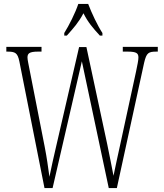

<svg xmlns="http://www.w3.org/2000/svg" viewBox="-20 -951 829 971"><path d="M305 -784V-771H318C352 -809 378 -838 402 -884C425 -838 450 -809 485 -771H498V-784C473 -822 443 -886 426 -931H376C361 -886 329 -822 305 -784ZM78 -640 205 0H246L394 -641L530 0H571L709 -634C721 -685 731 -690 773 -690H778V-714H601V-690H625C672 -690 680 -681 680 -660C680 -646 675 -623 668 -589L588 -220C575 -164 563 -103 554 -62C545 -110 535 -159 522 -223L417 -713H380L264 -211C251 -155 241 -111 230 -57C222 -113 218 -147 206 -209L131 -591C125 -624 119 -647 119 -660C119 -680 127 -690 173 -690H190V-714H12V-690H17C57 -690 69 -684 78 -640Z"/></svg>

Font: Noto Serif Lao ExtraCondensed ExtraLight
Style: Regular
Weight: 200
Width: 2
Designer: Monotype Design Team
Foundry: Monotype Imaging Inc.
Version: Version 2.003